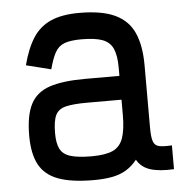

<svg xmlns="http://www.w3.org/2000/svg" viewBox="-49 -679 697 739"><g transform="rotate(-5 300.0 -309.0)"><path d="M284 14Q198 14 147 -5Q96 -24 73.5 -66Q51 -108 51 -178Q51 -256 73.5 -299.5Q96 -343 147 -360Q198 -377 284 -377H417V-409Q417 -455 405.5 -481.5Q394 -508 365.5 -519Q337 -530 284 -530Q242 -530 218.5 -521.5Q195 -513 182 -490Q169 -467 158 -425L62 -449Q79 -514 105 -554Q131 -594 174 -613Q217 -632 284 -632Q371 -632 422 -608Q473 -584 495 -534.5Q517 -485 517 -409V-168Q517 -131 523 -114.5Q529 -98 546 -94.5Q563 -91 595 -93V-1Q538 2 503.5 -9Q469 -20 452 -50Q434 -27 410.5 -12.5Q387 2 356 8Q325 14 284 14ZM284 -78Q337 -78 365.5 -91Q394 -104 405.5 -136.5Q417 -169 417 -226V-285H284Q231 -285 202 -278Q173 -271 162 -248.5Q151 -226 151 -178Q151 -140 162 -118Q173 -96 202 -87Q231 -78 284 -78Z"/></g></svg>

Font: Victor Mono Thin
Style: Regular
Weight: 100
Monospace: yes
Designer: Rune Bjørnerås
Version: Version 1.561;gftools[0.9.30]